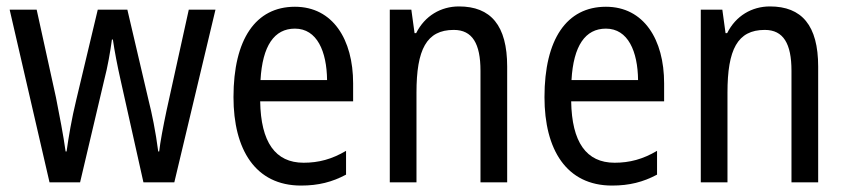

<svg xmlns="http://www.w3.org/2000/svg" viewBox="-20 -567 2633 597"><path d="M355 -318 426 0H522L650 -537H567L498 -224C487 -172 478 -124 475 -96H472C464 -158 452 -216 442 -255L376 -537H284L217 -256C203 -199 193 -139 187 -96H184C177 -147 165 -208 154 -264L94 -537H10L134 0H229L304 -318C315 -360 323 -407 328 -444H331C336 -409 345 -362 355 -318Z M897 -546C775 -546 706 -445 706 -265C706 -102 774 10 916 10C970 10 1013 -1 1056 -24V-98C1012 -72 971 -61 924 -61C836 -61 791 -125 789 -252H1078V-308C1078 -444 1015 -546 897 -546ZM897 -478C966 -478 996 -407 997 -318H790C796 -425 833 -478 897 -478Z M1407 -547C1351 -547 1301 -518 1274 -464H1269L1259 -537H1192V0H1275V-279C1275 -413 1306 -474 1391 -474C1449 -474 1474 -431 1474 -347V0H1557V-360C1557 -488 1506 -547 1407 -547Z M1864 -546C1742 -546 1673 -445 1673 -265C1673 -102 1741 10 1883 10C1937 10 1980 -1 2023 -24V-98C1979 -72 1938 -61 1891 -61C1803 -61 1758 -125 1756 -252H2045V-308C2045 -444 1982 -546 1864 -546ZM1864 -478C1933 -478 1963 -407 1964 -318H1757C1763 -425 1800 -478 1864 -478Z M2374 -547C2318 -547 2268 -518 2241 -464H2236L2226 -537H2159V0H2242V-279C2242 -413 2273 -474 2358 -474C2416 -474 2441 -431 2441 -347V0H2524V-360C2524 -488 2473 -547 2374 -547Z"/></svg>

Font: Noto Sans Devanagari UI Condensed
Style: Regular
Weight: 400
Width: 3
Designer: Jelle Bosma - Monotype Design Team
Foundry: Monotype Imaging Inc.
Version: Version 2.004